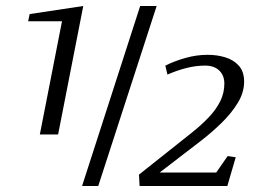

<svg xmlns="http://www.w3.org/2000/svg" viewBox="-20 -621 909 641"><path d="M254 0 448 -601H503L308 0ZM113 -172 187 -550H74L79 -574L258 -601L174 -172ZM446 0 444 -38 619 -177Q653 -204 677.5 -230Q702 -256 715.5 -283.5Q729 -311 729 -342Q729 -369 712 -385.5Q695 -402 665 -402Q634 -402 602.5 -394Q571 -386 539 -372L532 -402Q562 -417 599 -427.5Q636 -438 673 -438Q705 -438 732.5 -429.5Q760 -421 777.5 -401.5Q795 -382 795 -348Q795 -312 773.5 -277Q752 -242 719 -210Q686 -178 651 -151L513 -45H702L740 -100L767 -96L739 0Z"/></svg>

Font: Manuale Light
Style: Italic
Weight: 300
Italic angle: -11°
Version: Version 1.002